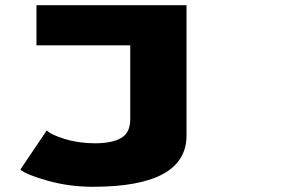

<svg xmlns="http://www.w3.org/2000/svg" viewBox="-20 -520 1090 737"><path d="M696 -500V0Q696 197 336 197Q246.5 197 163.5 173.8Q80.5 150.5 58 131L159.5 -19.5Q174 -3.5 227.8 13.2Q281.5 30 345 30Q410 30 445 9.8Q480 -10.5 480 -63V-346H120V-500Z"/></svg>

Font: League Mono Extended ExtraBold
Style: Regular
Weight: 800
Width: 9
Designer: Tyler Finck
Foundry: The League of Moveable Type / Tyler Finck
Version: Version 2.210